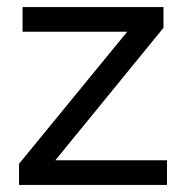

<svg xmlns="http://www.w3.org/2000/svg" viewBox="-20 -525 528 545"><path d="M34 -60 378 -480 395 -435H44V-505H444V-446L106 -32L100 -70H454V0H34Z"/></svg>

Font: 42dot Sans Light
Style: Regular
Weight: 400
Version: Version 1.000